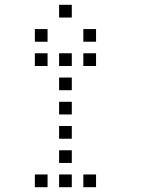

<svg xmlns="http://www.w3.org/2000/svg" viewBox="-20 -796 640 792"><path d="M224.8 -776.2Q223.8 -776.2 223.8 -776.2Q223.8 -776.2 223.8 -775.2V-724.8Q223.8 -723.8 223.8 -723.8Q223.8 -723.8 224.8 -723.8H275.2Q276.2 -723.8 276.2 -723.8Q276.2 -723.8 276.2 -724.8V-775.2Q276.2 -776.2 276.2 -776.2Q276.2 -776.2 275.2 -776.2ZM124.8 -676.2Q123.8 -676.2 123.8 -676.2Q123.8 -676.2 123.8 -675.2V-624.8Q123.8 -623.8 123.8 -623.8Q123.8 -623.8 124.8 -623.8H175.2Q176.2 -623.8 176.2 -623.8Q176.2 -623.8 176.2 -624.8V-675.2Q176.2 -676.2 176.2 -676.2Q176.2 -676.2 175.2 -676.2ZM324.8 -676.2Q323.8 -676.2 323.8 -676.2Q323.8 -676.2 323.8 -675.2V-624.8Q323.8 -623.8 323.8 -623.8Q323.8 -623.8 324.8 -623.8H375.2Q376.2 -623.8 376.2 -623.8Q376.2 -623.8 376.2 -624.8V-675.2Q376.2 -676.2 376.2 -676.2Q376.2 -676.2 375.2 -676.2ZM124.8 -576.2Q123.8 -576.2 123.8 -576.2Q123.8 -576.2 123.8 -575.2V-524.8Q123.8 -523.8 123.8 -523.8Q123.8 -523.8 124.8 -523.8H175.2Q176.2 -523.8 176.2 -523.8Q176.2 -523.8 176.2 -524.8V-575.2Q176.2 -576.2 176.2 -576.2Q176.2 -576.2 175.2 -576.2ZM224.8 -576.2Q223.8 -576.2 223.8 -576.2Q223.8 -576.2 223.8 -575.2V-524.8Q223.8 -523.8 223.8 -523.8Q223.8 -523.8 224.8 -523.8H275.2Q276.2 -523.8 276.2 -523.8Q276.2 -523.8 276.2 -524.8V-575.2Q276.2 -576.2 276.2 -576.2Q276.2 -576.2 275.2 -576.2ZM324.8 -576.2Q323.8 -576.2 323.8 -576.2Q323.8 -576.2 323.8 -575.2V-524.8Q323.8 -523.8 323.8 -523.8Q323.8 -523.8 324.8 -523.8H375.2Q376.2 -523.8 376.2 -523.8Q376.2 -523.8 376.2 -524.8V-575.2Q376.2 -576.2 376.2 -576.2Q376.2 -576.2 375.2 -576.2ZM224.8 -476.2Q223.8 -476.2 223.8 -476.2Q223.8 -476.2 223.8 -475.2V-424.8Q223.8 -423.8 223.8 -423.8Q223.8 -423.8 224.8 -423.8H275.2Q276.2 -423.8 276.2 -423.8Q276.2 -423.8 276.2 -424.8V-475.2Q276.2 -476.2 276.2 -476.2Q276.2 -476.2 275.2 -476.2ZM224.8 -376.2Q223.8 -376.2 223.8 -376.2Q223.8 -376.2 223.8 -375.2V-324.8Q223.8 -323.8 223.8 -323.8Q223.8 -323.8 224.8 -323.8H275.2Q276.2 -323.8 276.2 -323.8Q276.2 -323.8 276.2 -324.8V-375.2Q276.2 -376.2 276.2 -376.2Q276.2 -376.2 275.2 -376.2ZM224.8 -276.2Q223.8 -276.2 223.8 -276.2Q223.8 -276.2 223.8 -275.2V-224.8Q223.8 -223.8 223.8 -223.8Q223.8 -223.8 224.8 -223.8H275.2Q276.2 -223.8 276.2 -223.8Q276.2 -223.8 276.2 -224.8V-275.2Q276.2 -276.2 276.2 -276.2Q276.2 -276.2 275.2 -276.2ZM224.8 -176.2Q223.8 -176.2 223.8 -176.2Q223.8 -176.2 223.8 -175.2V-124.8Q223.8 -123.8 223.8 -123.8Q223.8 -123.8 224.8 -123.8H275.2Q276.2 -123.8 276.2 -123.8Q276.2 -123.8 276.2 -124.8V-175.2Q276.2 -176.2 276.2 -176.2Q276.2 -176.2 275.2 -176.2ZM124.8 -76.2Q123.8 -76.2 123.8 -76.2Q123.8 -76.2 123.8 -75.2V-24.8Q123.8 -23.8 123.8 -23.8Q123.8 -23.8 124.8 -23.8H175.2Q176.2 -23.8 176.2 -23.8Q176.2 -23.8 176.2 -24.8V-75.2Q176.2 -76.2 176.2 -76.2Q176.2 -76.2 175.2 -76.2ZM224.8 -76.2Q223.8 -76.2 223.8 -76.2Q223.8 -76.2 223.8 -75.2V-24.8Q223.8 -23.8 223.8 -23.8Q223.8 -23.8 224.8 -23.8H275.2Q276.2 -23.8 276.2 -23.8Q276.2 -23.8 276.2 -24.8V-75.2Q276.2 -76.2 276.2 -76.2Q276.2 -76.2 275.2 -76.2ZM324.8 -76.2Q323.8 -76.2 323.8 -76.2Q323.8 -76.2 323.8 -75.2V-24.8Q323.8 -23.8 323.8 -23.8Q323.8 -23.8 324.8 -23.8H375.2Q376.2 -23.8 376.2 -23.8Q376.2 -23.8 376.2 -24.8V-75.2Q376.2 -76.2 376.2 -76.2Q376.2 -76.2 375.2 -76.2Z"/></svg>

Font: Doto Black
Style: Regular
Weight: 900
Monospace: yes
Version: Version 1.000